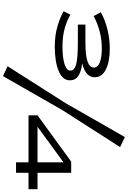

<svg xmlns="http://www.w3.org/2000/svg" viewBox="201 -980 880 1323"><g transform="rotate(90 641.5 -318.0)"><path d="M533 -359Q533 -309 469.5 -282Q406 -255 300 -255Q223 -255 159 -274Q95 -293 57 -316L81 -363Q113 -342 169.5 -325Q226 -308 300 -308Q375 -308 420.5 -322Q466 -336 466 -362Q466 -391 421.5 -402.5Q377 -414 271 -414H149V-466H271Q360 -466 402.5 -480.5Q445 -495 445 -525Q445 -551 410 -565Q375 -579 312 -579Q197 -579 90 -523L64 -572Q110 -599 177 -616.5Q244 -634 314 -634Q404 -634 458 -607Q512 -580 512 -530Q512 -468 417 -444Q473 -437 503 -417Q533 -397 533 -359ZM924 -738 993 -705 738 -307 504 102 436 70 690 -329ZM1283 -74H1170V12H1098V-74H774V-136L1093 -368H1170V-136H1283ZM1098 -136V-315L853 -136Z"/></g></svg>

Font: BioRhyme Expanded
Style: Regular
Weight: 400
Width: 7
Designer: Aoife Mooney
Foundry: Aoife Mooney Type
Version: Version 1.001